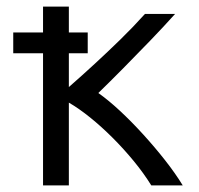

<svg xmlns="http://www.w3.org/2000/svg" viewBox="-20 -560 600 580"><path d="M110 0V-399H20V-462H110V-540H188V-462H245V-399H188V-297Q228 -332 266.5 -367.5Q305 -403 343 -440Q381 -477 418 -518H509Q474 -479 433.5 -437Q393 -395 353 -354.5Q313 -314 277 -279Q307 -258 342 -225.5Q377 -193 412.5 -154Q448 -115 479 -75.5Q510 -36 532 0H437Q414 -37 384 -73.5Q354 -110 320.5 -143.5Q287 -177 253 -204.5Q219 -232 188 -250V0Z"/></svg>

Font: Ubuntu Sans Mono
Style: Regular
Weight: 400
Monospace: yes
Designer: Dalton Maag Ltd
Foundry: Dalton Maag Ltd
Version: Version 1.006